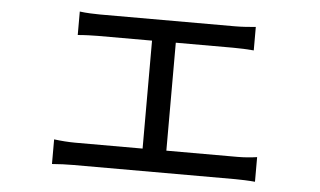

<svg xmlns="http://www.w3.org/2000/svg" viewBox="-43 -581 1085 652"><g transform="rotate(5 500.0 -255.0)"><path d="M538 -72V-440H733C756 -440 782 -439 804 -437V-517C783 -515 758 -513 733 -513H273C257 -513 225 -514 204 -517V-437C225 -439 257 -440 273 -440H457V-72H227C205 -72 178 -74 155 -77V7C179 5 205 4 227 4H780C796 4 827 5 847 7V-77C827 -74 804 -72 780 -72Z"/></g></svg>

Font: Noto Sans CJK KR Regular
Style: Regular
Weight: 400
Designer: Ryoko NISHIZUKA (kana & ideographs); Paul D. Hunt (Latin, Greek & Cyrillic); Wenlong ZHANG (bopomofo); Sandoll Communica
Foundry: Adobe Systems Incorporated
Version: Version 1.004;PS 1.004;hotconv 1.0.82;makeotf.lib2.5.63406